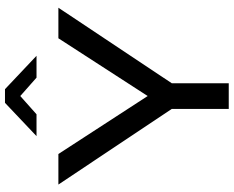

<svg xmlns="http://www.w3.org/2000/svg" viewBox="-102 -818 920 755"><g transform="rotate(-90 357.5 -440.0)"><path d="M9.8 -669.9H129.9L357.9 -318.8L585 -669.9H705.1L408.2 -224.1V0H307.1V-224.1ZM200.2 -755.9 331.1 -879.9H384.8L516.1 -755.9H430.2L357.9 -819.8L286.1 -755.9Z"/></g></svg>

Font: LT Wave
Style: Regular
Weight: 400
Designer: Daniel Lyons
Version: Version 2.5 (Glyphs App)